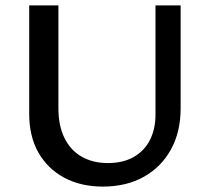

<svg xmlns="http://www.w3.org/2000/svg" viewBox="-20 -678 772 710"><path d="M360 12Q279 12 217.5 -21Q156 -54 122 -114Q88 -174 88 -256V-658H196V-278Q196 -214 218 -168.5Q240 -123 281.5 -99Q323 -75 379 -75Q435 -75 474.5 -97.5Q514 -120 534.5 -160.5Q555 -201 555 -254V-658H648V-278Q648 -190 612 -125Q576 -60 511.5 -24Q447 12 360 12Z"/></svg>

Font: Ysabeau SemiBold
Style: Regular
Weight: 600
Designer: Christian Thalmann (Catharsis Fonts)
Version: Version 2.000;gftools[0.9.27.dev2+g8671c4b]